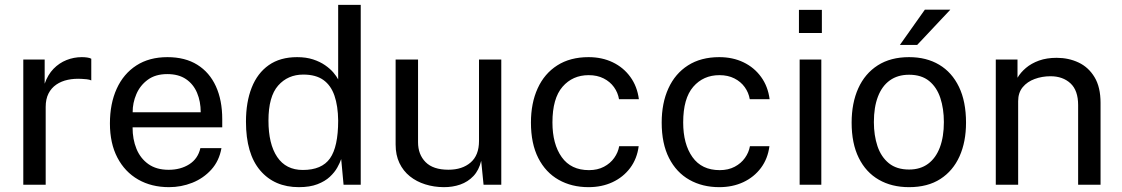

<svg xmlns="http://www.w3.org/2000/svg" viewBox="-20 -763 4634 793"><path d="M76.2 0V-517H164.5V-417.3Q177.5 -454.5 201 -478.8Q224.6 -503 254.8 -515Q285.1 -527 317.7 -527Q329 -527 339.9 -525.5Q350.8 -524 357 -520.4V-430.9Q349.6 -434.4 337.8 -435.7Q326.1 -437 318 -437.2Q287.1 -439.1 260.1 -433.4Q233.1 -427.7 212.5 -413.6Q191.9 -399.5 180.3 -376.7Q168.7 -353.8 168.7 -321.5V0Z M527.6 -237Q527.4 -187.9 543.7 -148.2Q559.9 -108.6 593.1 -85.1Q626.2 -61.7 676.4 -61.7Q725.9 -61.7 761.7 -84.5Q797.6 -107.3 807.6 -151.1H894.6Q885.3 -98.5 852.8 -62.5Q820.2 -26.5 774.3 -8.2Q728.4 10 678.1 10Q605.8 10 550.8 -21.4Q495.8 -52.9 464.9 -111.9Q434 -170.9 434 -253.3Q434 -334.9 462 -396.5Q490 -458.2 543.2 -492.6Q596.3 -527 671.5 -527Q744.5 -527 794.9 -495.6Q845.3 -464.2 871.6 -406.8Q897.9 -349.3 897.9 -270.8V-237ZM527.9 -299.4H809Q809 -343.8 793.9 -379.6Q778.8 -415.4 748.2 -436.2Q717.6 -457 670.8 -457Q622.2 -457 590.5 -433.7Q558.7 -410.5 543.2 -374.2Q527.6 -337.9 527.9 -299.4Z M1214.3 10Q1113.5 10 1054.7 -59Q995.9 -128 995.9 -260.7Q995.9 -341.2 1019.5 -401Q1043.1 -460.9 1090 -493.9Q1137 -527 1207.1 -527Q1244.3 -527 1273 -517.6Q1301.7 -508.2 1322.6 -493.7Q1343.5 -479.2 1356.9 -463.5Q1370.2 -447.8 1376.7 -435V-743H1469.9V0H1399L1389.2 -106Q1384.1 -90.8 1373.1 -71.1Q1362.2 -51.4 1342.3 -32.8Q1322.4 -14.2 1291 -2.1Q1259.6 10 1214.3 10ZM1230.8 -61Q1309.1 -61 1342.9 -108.8Q1376.7 -156.6 1376.7 -265Q1376 -325.4 1361.4 -367.9Q1346.8 -410.4 1315.6 -432.7Q1284.3 -455 1232.7 -455Q1168.9 -455 1128.8 -409.6Q1088.8 -364.2 1088.8 -265Q1088.8 -168.1 1124.9 -114.6Q1161 -61 1230.8 -61Z M1812.4 10Q1772.1 9.7 1736.3 -1.6Q1700.5 -12.8 1672.9 -34.8Q1645.4 -56.8 1629.7 -89.7Q1614 -122.5 1614 -166.1V-517H1706.6V-175.4Q1706.6 -125 1737.7 -93.5Q1768.8 -62 1832.1 -62Q1889.2 -62 1923.8 -91.9Q1958.4 -121.7 1958.4 -180.7V-517H2050.4V0H1977.2L1967.4 -98.8Q1958.2 -60.1 1935.5 -36Q1912.7 -11.9 1881 -0.8Q1849.2 10.3 1812.4 10Z M2410.8 -527Q2466.4 -527 2510.7 -505.7Q2555.1 -484.4 2583.4 -445.3Q2611.8 -406.3 2618.7 -353.2H2536.7Q2532.1 -380.5 2515.9 -403.1Q2499.7 -425.7 2473.2 -439.1Q2446.8 -452.6 2411.3 -452.6Q2344.9 -452.6 2303.3 -404.6Q2261.7 -356.6 2261.7 -257.3Q2261.7 -167.9 2300 -114.1Q2338.2 -60.3 2412.7 -60.3Q2448 -60.3 2474.4 -74.3Q2500.8 -88.2 2516.8 -110.8Q2532.9 -133.4 2537.4 -159.3H2617.9Q2611.3 -107.6 2582.8 -69.4Q2554.2 -31.3 2509.9 -10.6Q2465.7 10 2410.8 10Q2341 10 2287.3 -20.4Q2233.5 -50.8 2203.2 -110.3Q2172.9 -169.8 2172.9 -256.7Q2172.9 -337.3 2200.7 -398.1Q2228.4 -459 2281.7 -493Q2335 -527 2410.8 -527Z M2950.8 -527Q3006.4 -527 3050.7 -505.7Q3095.1 -484.4 3123.4 -445.3Q3151.8 -406.3 3158.7 -353.2H3076.7Q3072.1 -380.5 3055.9 -403.1Q3039.7 -425.7 3013.2 -439.1Q2986.8 -452.6 2951.3 -452.6Q2884.9 -452.6 2843.3 -404.6Q2801.7 -356.6 2801.7 -257.3Q2801.7 -167.9 2840 -114.1Q2878.2 -60.3 2952.7 -60.3Q2988 -60.3 3014.4 -74.3Q3040.8 -88.2 3056.8 -110.8Q3072.9 -133.4 3077.4 -159.3H3157.9Q3151.3 -107.6 3122.8 -69.4Q3094.2 -31.3 3049.9 -10.6Q3005.7 10 2950.8 10Q2881 10 2827.3 -20.4Q2773.5 -50.8 2743.2 -110.3Q2712.9 -169.8 2712.9 -256.7Q2712.9 -337.3 2740.7 -398.1Q2768.4 -459 2821.7 -493Q2875 -527 2950.8 -527Z M3372.2 -517V0H3282.7V-517ZM3374.5 -722.3V-626.6H3279.8V-722.3Z M3734.5 10Q3663 10 3609.7 -20.7Q3556.3 -51.4 3526.9 -110.9Q3497.4 -170.3 3497.4 -256.3Q3497.4 -337.5 3524.9 -398.4Q3552.4 -459.3 3605.5 -493.2Q3658.5 -527 3734.8 -527Q3806.3 -527 3859 -495.7Q3911.7 -464.4 3940.8 -404Q3969.9 -343.7 3969.9 -256.3Q3969.9 -177.3 3943.1 -117.4Q3916.2 -57.5 3864 -23.8Q3811.7 10 3734.5 10ZM3734.8 -62.8Q3781.2 -62.8 3813.2 -86.5Q3845.2 -110.2 3861.8 -154.1Q3878.4 -198.1 3878.4 -258.7Q3878.4 -314 3863.8 -358.3Q3849.2 -402.6 3817.5 -428.5Q3785.8 -454.3 3734.8 -454.3Q3687.9 -454.3 3655.4 -431.1Q3622.9 -407.9 3606.1 -364Q3589.3 -320.2 3589.3 -258.7Q3589.3 -204 3604.1 -159.5Q3619 -115.1 3651.1 -88.9Q3683.3 -62.8 3734.8 -62.8ZM3799.8 -723H3905L3768.2 -577.5H3696.8Z M4092.8 0V-517H4182.5V-441.9Q4195.2 -463.6 4217.3 -482.4Q4239.4 -501.2 4271.3 -512.8Q4303.2 -524.2 4344.4 -524.2Q4393.5 -524.2 4434.7 -504.8Q4476 -485.3 4500.7 -444.2Q4525.5 -403.1 4525.5 -338.1V0H4432.9V-329Q4432.9 -389.6 4401.3 -418.8Q4369.6 -448.1 4318.8 -448.1Q4284.1 -448.1 4253.4 -436.8Q4222.8 -425.6 4204 -402.9Q4185.2 -380.1 4185.2 -345.4V0Z"/></svg>

Font: Public Sans Thin
Style: Regular
Weight: 100
Designer: The Public Sans project authors (U.S. Web Design System). Libre Franklin designed by Pablo Impallari and Rodrigo Fuenzal
Version: Version 1.008